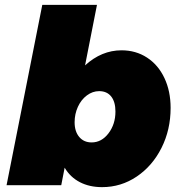

<svg xmlns="http://www.w3.org/2000/svg" viewBox="-20 -762 736 790"><path d="M682 -318Q682 -228 644.5 -153.5Q607 -79 542.5 -35.5Q478 8 400 8Q348 8 308.5 -12.5Q269 -33 246 -72L232 0H7L154 -742H379L330 -493Q398 -555 480 -555Q539 -555 585 -525Q631 -495 656.5 -441Q682 -387 682 -318ZM287 -259Q287 -221 306 -198.5Q325 -176 357 -176Q398 -176 426.5 -213.5Q455 -251 455 -303Q455 -343 437.5 -365Q420 -387 388 -387Q361 -387 337.5 -369.5Q314 -352 300.5 -322.5Q287 -293 287 -259Z"/></svg>

Font: TypoPRO Montserrat
Style: Italic
Weight: 900
Italic angle: -11.3°
Designer: Julieta Ulanovsky
Foundry: Julieta Ulanovsky
Version: Version 6.001